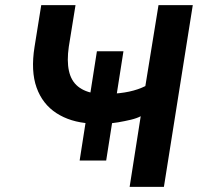

<svg xmlns="http://www.w3.org/2000/svg" viewBox="-20 -725 789 745"><path d="M483 0 526 -274Q511 -266 488 -260.5Q465 -255 439 -250.5Q413 -246 387 -245L417 -261L392 -102H289L314 -262L329 -246Q253 -251 199 -286Q145 -321 122 -385Q99 -449 114 -543L140 -705H273L247 -544Q239 -489 247.5 -450Q256 -411 282.5 -389.5Q309 -368 352 -362L329 -354L356 -526H459L432 -354L405 -361Q446 -362 481 -369.5Q516 -377 544 -391L595 -705H728L616 0Z"/></svg>

Font: Nunito Sans 8pt
Style: Bold Italic
Weight: 700
Italic angle: -9°
Version: Version 3.101;gftools[0.9.27]